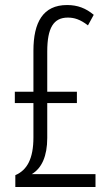

<svg xmlns="http://www.w3.org/2000/svg" viewBox="-20 -744 438 764"><path d="M247 -724C151 -724 113 -655 113 -542V-379H39V-334H113V-197C113 -113 88 -67 41 -47V0H360V-51H106C146 -74 168 -123 168 -195V-334H286V-379H168V-539C168 -633 193 -674 250 -674C275 -674 299 -667 330 -643L353 -685C322 -711 289 -724 247 -724Z"/></svg>

Font: Noto Sans Display Condensed Light
Style: Regular
Weight: 300
Width: 3
Designer: Monotype Design Team
Foundry: Monotype Imaging Inc.
Version: Version 1.900